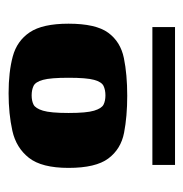

<svg xmlns="http://www.w3.org/2000/svg" viewBox="-10 -620 437 458"><g transform="rotate(-90 209.0 -391.5)"><path d="M37 -447Q37 -511 61 -541.5Q85 -572 125.5 -581Q166 -590 215 -590Q266 -590 303 -580Q340 -570 360.5 -539.5Q381 -509 381 -447Q381 -382 359.5 -352.5Q338 -323 299 -315Q260 -307 209 -307Q160 -307 121 -314.5Q82 -322 59.5 -352Q37 -382 37 -447ZM252 -447Q252 -490 247 -508Q242 -526 232.5 -530.5Q223 -535 210 -535Q197 -535 188 -530.5Q179 -526 173.5 -508Q168 -490 168 -447Q168 -404 173.5 -386Q179 -368 188 -363.5Q197 -359 210 -359Q223 -359 232.5 -363.5Q242 -368 247 -386Q252 -404 252 -447ZM44 -247H373V-193H44Z"/></g></svg>

Font: Genos Thin ExtraBold
Style: Italic
Weight: 800
Italic angle: -8°
Version: Version 1.010